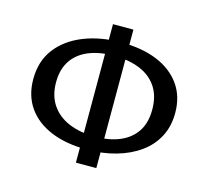

<svg xmlns="http://www.w3.org/2000/svg" viewBox="-99 -783 985 908"><g transform="rotate(15 393.5 -329.0)"><path d="M379 -63Q278 -63 204 -93.5Q130 -124 89.5 -181.5Q49 -239 49 -320Q49 -408 95.5 -469Q142 -530 223.5 -562.5Q305 -595 408 -595Q509 -595 583 -564.5Q657 -534 698 -476.5Q739 -419 739 -338Q739 -272 712 -221Q685 -170 636 -135Q587 -100 521.5 -81.5Q456 -63 379 -63ZM400 -132Q470 -132 521.5 -153.5Q573 -175 601.5 -217.5Q630 -260 630 -325Q630 -393 599.5 -437.5Q569 -482 514.5 -503.5Q460 -525 390 -525Q318 -525 266 -503.5Q214 -482 185.5 -439.5Q157 -397 157 -333Q157 -268 187.5 -223Q218 -178 273 -155Q328 -132 400 -132ZM346 10V-668H446V10Z"/></g></svg>

Font: Ysabeau SemiBold
Style: Regular
Weight: 600
Designer: Christian Thalmann (Catharsis Fonts)
Version: Version 2.000;gftools[0.9.27.dev2+g8671c4b]